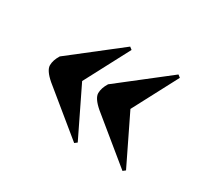

<svg xmlns="http://www.w3.org/2000/svg" viewBox="-82 -528 658 606"><g transform="rotate(30 247.0 -225.0)"><path d="M239 -263 416 -401 425 -394 339 -231 424 -56 415 -49 256 -179Q226 -205 226 -223.5Q226 -242 239 -263ZM63 -263 240 -401 249 -394 163 -231 248 -56 239 -49 80 -179Q50 -205 50 -223.5Q50 -242 63 -263Z"/></g></svg>

Font: SVN-Abril Fatface
Style: Regular
Weight: 400
Designer: Veronika Burian, Jos? Scaglione
Foundry: TypeTogether
Version: Version 1.001